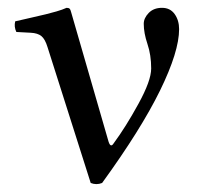

<svg xmlns="http://www.w3.org/2000/svg" viewBox="-20 -462 514 493"><path d="M102.1 -340.8Q95.7 -361.8 86.2 -369.4Q76.7 -377 59.1 -377.9L22 -379.9Q15.6 -393.1 19 -407.2Q33.7 -410.6 59.6 -416.5Q85.4 -422.4 97.4 -425.3Q109.4 -428.2 124.8 -432.6Q140.1 -437 150.9 -441.9Q156.2 -441.9 158.7 -439.7Q161.1 -437.5 163.1 -429.2L258.8 -98.1Q264.2 -81.5 272 -94.2Q302.7 -135.7 335.4 -195.3Q368.2 -254.9 368.2 -286.1Q368.2 -320.8 358.6 -349.1Q349.1 -377.4 349.1 -400.9Q349.1 -415.5 361.8 -428.7Q374.5 -441.9 396 -441.9Q417 -441.9 428.5 -425.8Q439.9 -409.7 439.9 -387.2Q439.9 -329.6 390.9 -229.5Q341.8 -129.4 242.2 7.8Q227.5 13.7 212.9 7.8Z"/></svg>

Font: Common Serif
Style: Regular
Weight: 400
Designer: Philipp H. Poll, Khaled Hosny
Foundry: Stefan Peev, Context Ltd.
Version: Version 1.026